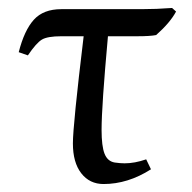

<svg xmlns="http://www.w3.org/2000/svg" viewBox="-20 -452 481 482"><path d="M251 -361Q235 -185 235 -126Q235 -85 242.5 -66Q250 -47 268 -44Q282 -42 293 -42Q318 -42 347 -52L359 -27Q301 10 240 10Q205 10 184 -17Q163 -44 163 -92Q163 -137 190 -361H134Q99 -361 85 -352.5Q71 -344 50 -313L27 -321Q41 -376 65 -402.5Q89 -429 134 -429H335Q373 -429 412 -432L422 -423Q407 -395 372 -364Q357 -361 325 -361Z"/></svg>

Font: Libertinus Sans
Style: Regular
Weight: 400
Designer: Philipp H. Poll
Foundry: Khaled Hosny
Version: Version 6.1